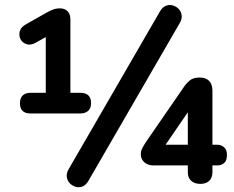

<svg xmlns="http://www.w3.org/2000/svg" viewBox="-20 -743 952 780"><path d="M104 -282Q61 -282 61 -324Q61 -344 72 -355Q83 -366 104 -366H166V-616H208L126 -570Q105 -558 88 -563.5Q71 -569 63.5 -583.5Q56 -598 60 -615Q64 -632 85 -644L168 -691Q182 -699 195 -704Q208 -709 223 -709Q237 -709 246.5 -703.5Q256 -698 261 -688Q266 -678 266 -664V-366H306Q350 -366 350 -324Q350 -304 338.5 -293Q327 -282 306 -282ZM339 -8Q329 9 315.5 14.5Q302 20 288 16Q274 12 264 2Q254 -8 251.5 -23.5Q249 -39 259 -56L630 -697Q640 -714 654 -719.5Q668 -725 682 -721Q696 -717 706 -706.5Q716 -696 718 -681Q720 -666 710 -649ZM794 4Q770 4 756.5 -8.5Q743 -21 743 -43V-71H603Q580 -71 566 -84Q552 -97 552 -116Q552 -130 559 -143Q566 -156 577 -172L730 -394Q735 -402 749.5 -415Q764 -428 791 -428Q817 -428 830 -414Q843 -400 843 -374V-155H863Q879 -155 890.5 -144.5Q902 -134 902 -114Q902 -90 890.5 -80.5Q879 -71 863 -71H843V-43Q843 -21 830 -8.5Q817 4 794 4ZM743 -155V-322H767L639 -135V-155Z"/></svg>

Font: Nunito ExtraLight
Style: Regular
Weight: 200
Designer: Vernon Adams
Foundry: Vernon Adams
Version: Version 3.602